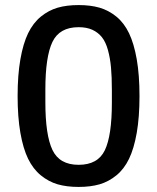

<svg xmlns="http://www.w3.org/2000/svg" viewBox="-20 -718 614 750"><path d="M368.9 2Q333.5 12.2 287.1 12.2Q240.7 12.2 205.3 2Q169.9 -8.3 139.6 -33Q109.4 -57.6 89.8 -97.7Q70.3 -137.7 59.6 -199.2Q48.8 -260.7 48.8 -342.8Q48.8 -424.8 59.6 -486.3Q70.3 -547.9 89.8 -588.1Q109.4 -628.4 139.6 -653.1Q169.9 -677.7 205.3 -688Q240.7 -698.2 287.1 -698.2Q333.5 -698.2 368.9 -688Q404.3 -677.7 434.6 -653.1Q464.8 -628.4 484.1 -588.1Q503.4 -547.9 514.2 -486.3Q524.9 -424.8 524.9 -342.8Q524.9 -260.7 514.2 -199.2Q503.4 -137.7 484.1 -97.7Q464.8 -57.6 434.6 -33Q404.3 -8.3 368.9 2ZM287.1 -74.2Q362.3 -74.2 389.6 -131.3Q417 -188.5 417 -316.9V-366.2Q417 -417.5 413.6 -454.6Q410.2 -491.7 401.6 -522.7Q393.1 -553.7 378.2 -572.5Q363.3 -591.3 340.8 -601.6Q318.4 -611.8 287.1 -611.8Q212.4 -611.8 184.8 -554.2Q157.2 -496.6 157.2 -368.2V-318.8Q157.2 -190.4 184.8 -132.3Q212.4 -74.2 287.1 -74.2Z"/></svg>

Font: Archivo Medium
Style: Regular
Weight: 500
Designer: Hector Gatti
Foundry: Omnibus-Type
Version: Version 2.001